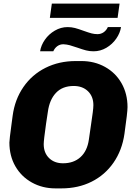

<svg xmlns="http://www.w3.org/2000/svg" viewBox="-20 -1033 753 1063"><path d="M287 10Q215 10 156.5 -22.5Q98 -55 65 -112.5Q32 -170 32 -244Q32 -259 44 -347L50 -392Q62 -482 109.5 -551Q157 -620 232 -657.5Q307 -695 399 -695H431Q503 -695 561.5 -662.5Q620 -630 653 -572Q686 -514 686 -440Q686 -411 669 -292Q656 -201 608.5 -132.5Q561 -64 487 -27Q413 10 320 10ZM472 -260 484 -343Q490 -383 493.5 -410Q497 -437 497 -451Q497 -499 467 -528Q437 -557 388 -557Q326 -557 290 -519Q254 -481 245 -414L235 -348Q222 -256 222 -235Q222 -187 251.5 -158Q281 -129 329 -129Q388 -129 425.5 -163Q463 -197 472 -260ZM642 -1013 631 -934H256L267 -1013ZM498 -749Q476 -749 456.5 -754Q437 -759 409 -769Q383 -778 366.5 -782.5Q350 -787 331 -788Q312 -788 297.5 -777.5Q283 -767 275 -749H202Q207 -782 228.5 -813Q250 -844 283.5 -863.5Q317 -883 354 -883Q376 -883 395 -878Q414 -873 444 -862Q472 -852 487.5 -848Q503 -844 520 -844Q539 -844 554 -854.5Q569 -865 577 -883H650Q645 -850 623.5 -819Q602 -788 569 -768.5Q536 -749 498 -749Z"/></svg>

Font: Chivo ExtraBold Italic
Style: Regular
Weight: 800
Italic angle: -8.05°
Designer: Hector Gatti
Foundry: Omnibus-Type
Version: Version 1.007